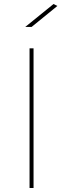

<svg xmlns="http://www.w3.org/2000/svg" viewBox="-20 -941 316 961"><path d="M127.9 0V-699.2H147.9V0ZM138.2 -806.2H106.4L248 -920.9L267.1 -911.1Z"/></svg>

Font: Montserrat
Style: Thin
Weight: 250
Designer: Julieta Ulanovsky
Foundry: Julieta Ulanovsky
Version: Version 1.000;PS 002.000;hotconv 1.0.70;makeotf.lib2.5.58329